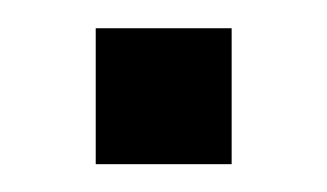

<svg xmlns="http://www.w3.org/2000/svg" viewBox="-20 -118 235 138"><path d="M48.8 0V-97.7H146.5V0Z"/></svg>

Font: BabelStone Moon Runes
Style: Regular
Weight: 400
Designer: Andrew West
Foundry: BabelStone
Version: Version 7.001 March 14, 2022